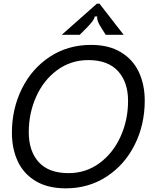

<svg xmlns="http://www.w3.org/2000/svg" viewBox="-20 -1018 855 1048"><path d="M45 -294Q45 -424 99.5 -534Q154 -644 252.5 -708.5Q351 -773 477 -773Q574 -773 640 -733Q706 -693 738 -624.5Q770 -556 770 -468Q770 -338 715.5 -228.5Q661 -119 562.5 -54.5Q464 10 339 10Q241 10 175 -29.5Q109 -69 77 -137.5Q45 -206 45 -294ZM679 -467Q679 -570 624 -630Q569 -690 462 -690Q367 -690 292.5 -635.5Q218 -581 177.5 -490.5Q137 -400 137 -297Q137 -193 191.5 -133Q246 -73 354 -73Q449 -73 523 -127.5Q597 -182 638 -272.5Q679 -363 679 -467ZM317 -828 509 -998H523L655 -828H557L530 -871Q507 -906 511 -928H497Q495 -916 485.5 -903Q476 -890 458 -871L415 -828Z"/></svg>

Font: Open Sauce Sans
Style: Italic
Weight: 400
Italic angle: -10°
Designer: Alfredo Marco Pradil
Foundry: Creative Sauce Fz LLC
Version: Version 1.477